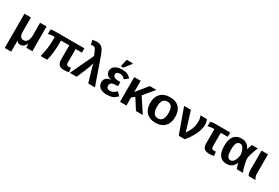

<svg xmlns="http://www.w3.org/2000/svg" viewBox="93 -2050 5163 3554"><g transform="rotate(30 2674.0 -273.5)"><path d="M544.9 0H415Q408.2 -49.8 408.2 -89.8H407.2Q370.1 9.8 287.1 9.8Q261.2 9.8 240.5 -2Q219.7 -13.7 208 -34.2H206.1Q208 -5.9 208 22V203.1H69.8V-527.8H208V-232.9Q208 -94.2 296.9 -94.2Q345.2 -94.2 374.5 -135.5Q403.8 -176.8 403.8 -246.1V-527.8H542V-118.2Q542 -55.7 544.9 0Z M1350.6 -436H1216.8V-147.9Q1216.8 -114.3 1230 -100.1Q1243.2 -85.9 1267.6 -85.9Q1287.6 -85.9 1315.9 -91.8L1325.7 -2Q1272.9 9.8 1216.8 9.8Q1148.9 9.8 1115 -26.1Q1081.1 -62 1081.1 -128.9V-436H903.8V-375Q903.8 -173.3 860.8 0H720.7Q748 -109.9 758.8 -195.8Q770 -286.6 770 -371.1V-436Q663.1 -436 632.8 -417V-514.2Q662.6 -527.8 720.7 -527.8H1350.6Z M1682.1 -566.9 1881.3 0H1737.3L1649.4 -300.8Q1636.7 -345.7 1633.3 -371.1Q1623 -331.5 1608.4 -289.1Q1594.2 -248 1578.1 -209L1489.3 0H1344.2L1576.2 -491.2Q1542 -587.4 1521 -618.7Q1500 -649.9 1468.3 -649.9Q1445.8 -649.9 1423.3 -641.1L1400.4 -735.8Q1443.8 -750 1491.2 -750Q1564 -750 1604.5 -710.9Q1644.5 -673.8 1682.1 -566.9Z M2152.8 -82Q2221.2 -82 2285.2 -148.9L2354 -81.1Q2303.7 -29.3 2260.7 -11.7Q2217.8 5.9 2139.2 9.8Q2042 9.8 1988 -30.5Q1934.1 -70.8 1934.1 -145Q1934.1 -199.2 1971.9 -232.9Q2009.8 -266.6 2074.2 -272V-272.9Q2016.6 -278.8 1983.4 -311.8Q1950.2 -344.7 1950.2 -396Q1950.2 -460.9 2006.3 -499.5Q2062.5 -538.1 2155.8 -538.1Q2223.1 -538.1 2267.8 -519.3Q2312.5 -500.5 2347.2 -456.1L2268.1 -396Q2225.6 -451.2 2164.1 -451.2Q2123 -451.2 2101.6 -435.3Q2080.1 -419.4 2080.1 -391.1Q2080.1 -353 2116 -335.4Q2151.9 -317.9 2240.2 -317.9V-231.9Q2170.9 -231.9 2137.2 -224.1Q2075.2 -210.4 2075.2 -152.8Q2075.2 -118.2 2095.5 -100.1Q2115.7 -82 2152.8 -82ZM2153.8 -578.1H2103V-594.2L2136.2 -735.8H2262.2V-717.8Z M2903.8 0H2757.8L2615.7 -222.2L2553.7 -169.9V0H2416.5V-527.8H2553.7V-287.1L2747.6 -527.8H2889.6L2703.6 -303.2Z M3442.9 -265.1Q3442.9 -136.2 3371.6 -63.2Q3300.3 9.8 3174.3 9.8Q3049.8 9.8 2980 -63Q2910.2 -135.7 2910.2 -265.1Q2910.2 -392.6 2981 -465.3Q3051.8 -538.1 3177.2 -538.1Q3306.6 -538.1 3374.8 -467.8Q3442.9 -397.5 3442.9 -265.1ZM3299.3 -265.1Q3299.3 -357.4 3269.3 -400.6Q3239.3 -443.8 3179.2 -443.8Q3054.2 -443.8 3054.2 -265.1Q3054.2 -176.3 3084.5 -130.1Q3114.7 -84 3172.9 -84Q3299.3 -84 3299.3 -265.1Z M3993.2 -413.1Q3993.2 -325.7 3940.9 -213.9Q3888.7 -103.5 3802.7 0H3671.9L3481.9 -527.8H3627L3753.9 -117.2Q3808.6 -193.8 3832.3 -262.5Q3856 -331.1 3856 -409.2Q3856 -475.6 3832 -527.8H3968.8Q3993.2 -479 3993.2 -413.1Z M4182.6 -436H4169.4Q4131.3 -436 4095 -429.9Q4058.6 -423.8 4046.4 -417V-514.2Q4058.1 -520 4084.2 -523.9Q4110.4 -527.8 4135.7 -527.8H4467.8V-436H4318.4V-151.9Q4318.4 -118.2 4331.3 -102.1Q4344.2 -85.9 4374.5 -85.9Q4394.5 -85.9 4413.6 -89.8L4425.8 -2.9Q4366.2 9.8 4328.6 9.8Q4182.6 9.8 4182.6 -123Z M4877.4 -116.2H4875.5Q4845.7 -50.3 4803.7 -20.3Q4761.7 9.8 4700.7 9.8Q4596.2 9.8 4545.4 -57.6Q4494.6 -125 4494.6 -262.2Q4494.6 -399.9 4549.6 -469Q4604.5 -538.1 4712.4 -538.1Q4775.9 -538.1 4822.8 -505.9Q4869.6 -473.6 4892.6 -414.1H4893.6Q4906.7 -474.1 4930.7 -527.8H5059.6Q5036.6 -486.3 5009.8 -405.8Q4982.9 -324.7 4977.5 -271Q4994.6 -119.6 5043.5 0H4912.6Q4887.2 -61.5 4877.4 -116.2ZM4638.7 -263.2Q4638.7 -168 4659.7 -126Q4680.7 -84 4726.6 -84Q4770.5 -84 4801.5 -133.3Q4832.5 -182.6 4841.8 -265.1Q4830.6 -352.1 4802 -397.5Q4773.4 -442.9 4730.5 -442.9Q4682.1 -442.9 4660.4 -399.9Q4638.7 -356.9 4638.7 -263.2Z M5314.5 0H5167.5Q5153.8 -15.1 5145.5 -48.1Q5137.2 -81.1 5137.2 -115.2V-527.8H5275.4V-110.8Q5275.4 -81.1 5286.1 -50.5Q5296.9 -20 5314.5 0Z"/></g></svg>

Font: Libra Sans Modern
Style: Bold
Weight: 700
Foundry: Stefan Peev, Context Ltd
Version: Version 1.000